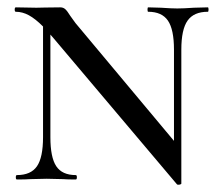

<svg xmlns="http://www.w3.org/2000/svg" viewBox="-20 -488 608 522"><path d="M545 -456Q507 -456 490 -432Q473 -408 473 -353V11Q473 13 468 14Q463 15 461 13L124 -386L117 -394V-115Q117 -60 133 -36Q149 -12 186 -12Q189 -12 189 -6Q189 0 186 0Q163 0 151 -1L107 -2L63 -1Q50 0 26 0Q23 0 23 -6Q23 -12 26 -12Q64 -12 80.5 -36Q97 -60 97 -115V-416Q76 -437 58.5 -446.5Q41 -456 23 -456Q20 -456 20 -462Q20 -468 23 -468L79 -467Q89 -467 102 -467.5Q115 -468 144 -468Q152 -468 157.5 -463Q163 -458 171 -445Q175 -440 180 -432.5Q185 -425 193 -416L453 -105V-353Q453 -408 436.5 -432Q420 -456 383 -456Q381 -456 381 -462Q381 -468 383 -468L418 -467Q446 -465 462 -465Q479 -465 507 -467L545 -468Q547 -468 547 -462Q547 -456 545 -456Z"/></svg>

Font: Cormorant SC Medium
Style: Regular
Weight: 500
Designer: Christian Thalmann (Catharsis Fonts)
Version: Version 3.000